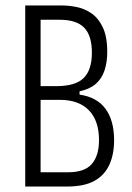

<svg xmlns="http://www.w3.org/2000/svg" viewBox="-20 -680 480 700"><path d="M72 0V-660H207Q231 -660 259 -654.5Q287 -649 312.5 -632Q338 -615 354.5 -581Q371 -547 371 -491Q371 -453 361 -423Q351 -393 329 -374Q307 -355 270 -347V-335Q333 -326 364.5 -283.5Q396 -241 396 -169Q396 -117 378.5 -79Q361 -41 324 -20.5Q287 0 225 0ZM128 -52H229Q289 -52 315 -82.5Q341 -113 341 -169Q341 -240 304 -278Q267 -316 198 -316H128ZM128 -366H186Q255 -366 285 -395.5Q315 -425 315 -488Q315 -550 287 -579Q259 -608 197 -608H128Z"/></svg>

Font: Bricolage Grotesque 24pt Condensed ExtraLight
Style: Regular
Weight: 250
Width: 3
Designer: Mathieu Triay
Foundry: Atelier Triay
Version: Version 1.001;gftools[0.9.33.dev8+g029e19f]